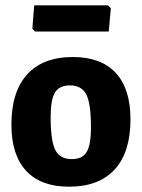

<svg xmlns="http://www.w3.org/2000/svg" viewBox="-20 -693 535 724"><path d="M387 -673 398 -662 390 -574H112L102 -585L109 -673ZM255 -478Q361 -478 416.5 -418Q472 -358 472 -243Q472 -119 412.5 -54Q353 11 240 11Q134 11 78.5 -49Q23 -109 23 -223Q23 -347 82.5 -412.5Q142 -478 255 -478ZM244 -371Q204 -371 187.5 -344.5Q171 -318 171 -252Q171 -162 188.5 -127.5Q206 -93 251 -93Q290 -93 306.5 -119.5Q323 -146 323 -213Q323 -302 305.5 -336.5Q288 -371 244 -371Z"/></svg>

Font: Alegreya Sans ExtraBold
Style: Regular
Weight: 800
Designer: Juan Pablo del Peral
Foundry: Huerta Tipografica
Version: Version 2.007